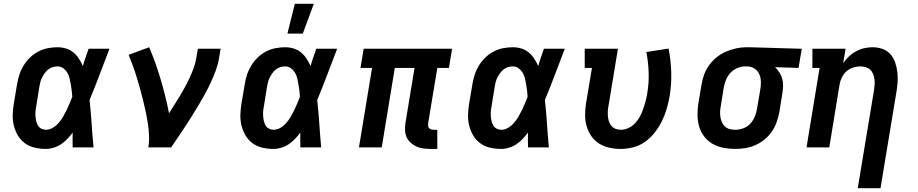

<svg xmlns="http://www.w3.org/2000/svg" viewBox="-20 -777 4840 1012"><path d="M222 8Q192 8 163.5 1.5Q135 -5 112 -21.5Q89 -38 74.5 -62.5Q60 -87 53 -115Q46 -143 47 -173Q48 -203 53 -233L70 -333Q74 -358 82 -383Q90 -408 104 -431Q118 -454 138 -473.5Q158 -493 182 -505.5Q206 -518 232 -523Q258 -528 283 -528Q307 -528 329 -521Q351 -514 367.5 -500Q384 -486 396 -467.5Q408 -449 417 -429Q423 -451 431 -474Q439 -497 447 -520H557Q531 -453 505.5 -385Q480 -317 452 -250Q459 -188 463 -125.5Q467 -63 473 0H363Q363 -19 362.5 -38.5Q362 -58 363 -78Q350 -61 335 -45Q320 -29 302 -17Q284 -5 263 1.5Q242 8 222 8ZM222 -93Q241 -93 258.5 -103.5Q276 -114 289 -129Q302 -144 312 -161Q322 -178 330.5 -195.5Q339 -213 346.5 -231Q354 -249 361 -267Q360 -283 358 -300Q356 -317 353 -333Q350 -349 346.5 -365Q343 -381 334.5 -394.5Q326 -408 313 -417.5Q300 -427 283 -427Q270 -427 257 -423Q244 -419 233.5 -410.5Q223 -402 215 -390.5Q207 -379 201 -367Q195 -355 192 -342Q189 -329 187 -317L171 -217Q168 -203 167 -190Q166 -177 167 -164Q168 -151 171 -138.5Q174 -126 180 -115.5Q186 -105 197.5 -99Q209 -93 222 -93Z M762 0Q767 -33 765.5 -65Q764 -97 759 -128.5Q754 -160 747.5 -190.5Q741 -221 733.5 -251.5Q726 -282 717.5 -312Q709 -342 700 -371.5Q691 -401 680.5 -430Q670 -459 658 -488L766 -528Q784 -487 799 -444.5Q814 -402 827 -358Q840 -314 851 -270Q862 -226 871 -180Q885 -203 900 -226Q915 -249 929 -272.5Q943 -296 956 -320Q969 -344 980 -368Q991 -392 1000.5 -417.5Q1010 -443 1014 -468L1023 -520H1143L1134 -468Q1129 -437 1117.5 -406Q1106 -375 1092 -344.5Q1078 -314 1062 -284.5Q1046 -255 1028.5 -226Q1011 -197 993.5 -168.5Q976 -140 957.5 -112Q939 -84 920 -56Q901 -28 882 0Z M1422 8Q1392 8 1363.5 1.5Q1335 -5 1312 -21.5Q1289 -38 1274.5 -62.5Q1260 -87 1253 -115Q1246 -143 1247 -173Q1248 -203 1253 -233L1270 -333Q1274 -358 1282 -383Q1290 -408 1304 -431Q1318 -454 1338 -473.5Q1358 -493 1382 -505.5Q1406 -518 1432 -523Q1458 -528 1483 -528Q1507 -528 1529 -521Q1551 -514 1567.5 -500Q1584 -486 1596 -467.5Q1608 -449 1617 -429Q1623 -451 1631 -474Q1639 -497 1647 -520H1757Q1731 -453 1705.5 -385Q1680 -317 1652 -250Q1659 -188 1663 -125.5Q1667 -63 1673 0H1563Q1563 -19 1562.5 -38.5Q1562 -58 1563 -78Q1550 -61 1535 -45Q1520 -29 1502 -17Q1484 -5 1463 1.5Q1442 8 1422 8ZM1422 -93Q1441 -93 1458.5 -103.5Q1476 -114 1489 -129Q1502 -144 1512 -161Q1522 -178 1530.5 -195.5Q1539 -213 1546.5 -231Q1554 -249 1561 -267Q1560 -283 1558 -300Q1556 -317 1553 -333Q1550 -349 1546.5 -365Q1543 -381 1534.5 -394.5Q1526 -408 1513 -417.5Q1500 -427 1483 -427Q1470 -427 1457 -423Q1444 -419 1433.5 -410.5Q1423 -402 1415 -390.5Q1407 -379 1401 -367Q1395 -355 1392 -342Q1389 -329 1387 -317L1371 -217Q1368 -203 1367 -190Q1366 -177 1367 -164Q1368 -151 1371 -138.5Q1374 -126 1380 -115.5Q1386 -105 1397.5 -99Q1409 -93 1422 -93ZM1495 -600 1534 -757H1634L1576 -600Z M2250 8Q2230 8 2211 5.5Q2192 3 2175.5 -4.5Q2159 -12 2145 -24.5Q2131 -37 2123.5 -53.5Q2116 -70 2115 -89.5Q2114 -109 2117 -129L2165 -419H2061L1992 0H1872L1941 -419H1880L1897 -520H2363L2346 -419H2285L2237 -129Q2236 -121 2236.5 -114Q2237 -107 2241.5 -102Q2246 -97 2252.5 -95Q2259 -93 2267 -93H2285V8Z M2622 8Q2592 8 2563.5 1.5Q2535 -5 2512 -21.5Q2489 -38 2474.5 -62.5Q2460 -87 2453 -115Q2446 -143 2447 -173Q2448 -203 2453 -233L2470 -333Q2474 -358 2482 -383Q2490 -408 2504 -431Q2518 -454 2538 -473.5Q2558 -493 2582 -505.5Q2606 -518 2632 -523Q2658 -528 2683 -528Q2707 -528 2729 -521Q2751 -514 2767.5 -500Q2784 -486 2796 -467.5Q2808 -449 2817 -429Q2823 -451 2831 -474Q2839 -497 2847 -520H2957Q2931 -453 2905.5 -385Q2880 -317 2852 -250Q2859 -188 2863 -125.5Q2867 -63 2873 0H2763Q2763 -19 2762.5 -38.5Q2762 -58 2763 -78Q2750 -61 2735 -45Q2720 -29 2702 -17Q2684 -5 2663 1.5Q2642 8 2622 8ZM2622 -93Q2641 -93 2658.5 -103.5Q2676 -114 2689 -129Q2702 -144 2712 -161Q2722 -178 2730.5 -195.5Q2739 -213 2746.5 -231Q2754 -249 2761 -267Q2760 -283 2758 -300Q2756 -317 2753 -333Q2750 -349 2746.5 -365Q2743 -381 2734.5 -394.5Q2726 -408 2713 -417.5Q2700 -427 2683 -427Q2670 -427 2657 -423Q2644 -419 2633.5 -410.5Q2623 -402 2615 -390.5Q2607 -379 2601 -367Q2595 -355 2592 -342Q2589 -329 2587 -317L2571 -217Q2568 -203 2567 -190Q2566 -177 2567 -164Q2568 -151 2571 -138.5Q2574 -126 2580 -115.5Q2586 -105 2597.5 -99Q2609 -93 2622 -93Z M3252 8Q3221 8 3191.5 1.5Q3162 -5 3137.5 -20.5Q3113 -36 3096.5 -60Q3080 -84 3072 -112Q3064 -140 3064 -171Q3064 -202 3069 -233L3100 -419H3062V-520H3237L3187 -217Q3184 -202 3183.5 -188Q3183 -174 3184.5 -160.5Q3186 -147 3190.5 -134.5Q3195 -122 3204 -112Q3213 -102 3226 -97.5Q3239 -93 3253 -93Q3273 -93 3293 -102.5Q3313 -112 3328 -128Q3343 -144 3353 -163Q3363 -182 3370 -202Q3377 -222 3382.5 -242Q3388 -262 3391 -282Q3401 -339 3399 -394.5Q3397 -450 3387 -503L3504 -521Q3516 -460 3518 -396Q3520 -332 3509 -267Q3503 -234 3493.5 -201.5Q3484 -169 3468.5 -138Q3453 -107 3431 -78.5Q3409 -50 3380 -29.5Q3351 -9 3317.5 -0.5Q3284 8 3252 8Z M3855 8Q3824 8 3793 2Q3762 -4 3736.5 -18.5Q3711 -33 3692.5 -56.5Q3674 -80 3665.5 -109Q3657 -138 3656.5 -169.5Q3656 -201 3661 -233L3678 -333Q3682 -359 3692 -385.5Q3702 -412 3719 -435Q3736 -458 3758.5 -476Q3781 -494 3807 -505Q3833 -516 3860 -522Q3887 -528 3913 -528H3931L4206 -520L4189 -419L4065 -423Q4078 -411 4088 -395.5Q4098 -380 4103 -362.5Q4108 -345 4107.5 -325.5Q4107 -306 4104 -287L4088 -187Q4083 -161 4074 -134.5Q4065 -108 4049 -84.5Q4033 -61 4010.5 -42.5Q3988 -24 3962.5 -12.5Q3937 -1 3909.5 3.5Q3882 8 3855 8ZM3856 -93Q3877 -93 3898.5 -101Q3920 -109 3935 -125.5Q3950 -142 3958.5 -162.5Q3967 -183 3970 -203L3987 -303Q3991 -325 3990.5 -346Q3990 -367 3982.5 -385Q3975 -403 3958.5 -414.5Q3942 -426 3921 -427H3907Q3886 -427 3865.5 -418Q3845 -409 3830 -393Q3815 -377 3807 -357Q3799 -337 3795 -317L3779 -217Q3776 -202 3775.5 -187Q3775 -172 3777.5 -158Q3780 -144 3786 -131Q3792 -118 3802.5 -109Q3813 -100 3827 -96.5Q3841 -93 3856 -93Z M4501 215 4587 -303Q4589 -318 4590 -332.5Q4591 -347 4589 -361Q4587 -375 4581.5 -388Q4576 -401 4566.5 -410Q4557 -419 4543 -423Q4529 -427 4515 -427Q4495 -427 4475.5 -420.5Q4456 -414 4441 -400.5Q4426 -387 4417 -368Q4408 -349 4405 -330L4351 0H4231L4300 -419H4262V-520H4437L4424 -444Q4438 -464 4455 -480Q4472 -496 4492.5 -507Q4513 -518 4535 -523Q4557 -528 4579 -528Q4607 -528 4632 -519Q4657 -510 4673.5 -491Q4690 -472 4698.5 -447Q4707 -422 4710 -395.5Q4713 -369 4711 -341.5Q4709 -314 4704 -287L4621 215Z"/></svg>

Font: Iosevka Etoile
Style: Bold Italic
Weight: 700
Italic angle: -9°
Designer: Belleve Invis
Foundry: Belleve Invis
Version: Version 28.1.0; ttfautohint (v1.8.4)